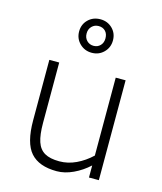

<svg xmlns="http://www.w3.org/2000/svg" viewBox="-122 -912 856 1014"><g transform="rotate(15 306.0 -405.5)"><path d="M95 0ZM512 -546V0H458V-66Q420 -31 374 -9.5Q328 12 284 12Q187 12 141 -40Q95 -92 95 -216V-546H149V-216Q149 -151 161.5 -113.5Q174 -76 203.5 -59Q233 -42 284 -42Q331 -42 375.5 -63Q420 -84 458 -120V-546ZM208 -732Q208 -771 234.5 -797Q261 -823 301 -823Q340 -823 366.5 -797Q393 -771 393 -732Q393 -693 366.5 -666.5Q340 -640 301 -640Q262 -640 235 -666.5Q208 -693 208 -732ZM352 -732Q352 -757 338 -771.5Q324 -786 301 -786Q279 -786 264 -771Q249 -756 249 -732Q249 -708 264 -693Q279 -678 301 -678Q323 -678 337.5 -693Q352 -708 352 -732Z"/></g></svg>

Font: Biryani ExtraLight
Style: Regular
Weight: 275
Designer: Dan Reynolds and Mathieu Reguer
Foundry: Dan Reynolds and Mathieu Reguer
Version: Version 1.004; ttfautohint (v1.1) -l 5 -r 5 -G 72 -x 0 -D la